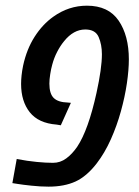

<svg xmlns="http://www.w3.org/2000/svg" viewBox="-20 -660 498 689"><path d="M154.3 9.8Q125 9.8 92.8 6.3Q60.5 2.9 43 0L24.4 -2.9L40 -89.4Q79.1 -82 111.8 -78.9Q144.5 -75.7 170.4 -75.7Q196.3 -75.7 217.8 -91.6Q239.3 -107.4 257.3 -133.8Q296.9 -193.4 326.2 -326.2Q345.7 -415 345.7 -465.3Q345.7 -500 334 -527.1Q322.3 -554.2 286.1 -554.2Q243.7 -554.2 210 -512.2Q196.3 -495.6 185.1 -473.9Q173.8 -452.1 167.5 -428.2Q163.1 -412.6 160.2 -393.6Q157.2 -374.5 157.2 -359.9Q157.2 -323.7 172.9 -308.3Q188.5 -293 223.6 -292L234.4 -291L198.2 -210.4L183.1 -212.9Q118.2 -217.8 86.9 -257.1Q55.7 -296.4 55.7 -358.9Q55.7 -373 57.4 -389.4Q59.1 -405.8 63 -424.8Q75.7 -483.4 104.2 -528.1Q132.8 -572.8 171.4 -600.1Q226.6 -639.6 292 -639.6Q369.1 -639.6 405.8 -585.9Q442.4 -532.2 442.4 -446.8Q442.4 -409.2 435.3 -360.8Q428.2 -312.5 413.8 -260.5Q399.4 -208.5 377.7 -159.9Q356 -111.3 327.1 -73.7Q291 -26.9 250.7 -8.5Q210.4 9.8 154.3 9.8Z"/></svg>

Font: Open Sans Condensed SemiBold
Style: Italic
Weight: 600
Width: 3
Italic angle: -12°
Designer: Monotype Design Team
Foundry: Monotype Imaging Inc.
Version: Version 3.000; ttfautohint (v1.8.4)